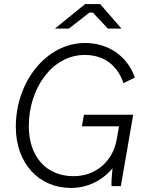

<svg xmlns="http://www.w3.org/2000/svg" viewBox="-20 -918 720 947"><path d="M330 9C410 9 483 -26 535 -88C532 -58 529 -27 530 0H576L637 -352H394L384 -295H567L556 -232C537 -121 451 -49 343 -49C205 -49 122 -149 122 -296C122 -479 235 -647 398 -647C496 -647 560 -593 589 -508L645 -535C608 -644 511 -706 400 -706C207 -706 58 -513 58 -293C58 -114 170 9 330 9ZM251 -777H320L421 -856H438L512 -777H579L474 -898H400Z"/></svg>

Font: Fixel Text 20240404 Light
Style: Italic
Weight: 300
Width: 4
Italic angle: -10°
Designer: AlfaBravo + MacPaw
Foundry: Kyrylo Tkachov, Marchela Mozhyna, Serhii Makarenko, Maria Weinstein, Zakhar Kryvoshyya
Version: Version 1.211;Glyphs 3.2 (3225)